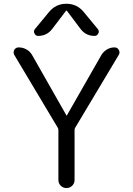

<svg xmlns="http://www.w3.org/2000/svg" viewBox="-20 -999 689 997"><path d="M506.8 -713.9Q517.6 -731.4 535.6 -742.2Q553.7 -752.9 574.2 -752.9Q589.8 -752.9 596.7 -740.2Q600.6 -733.4 600.6 -727.5Q600.6 -720.7 596.7 -713.9L371.1 -336.9Q367.2 -331.1 367.2 -324.2V-64.5Q367.2 -46.9 355 -34.7Q342.8 -22.5 325.2 -22.5Q307.6 -22.5 295.4 -34.7Q283.2 -46.9 283.2 -64.5V-324.2Q283.2 -331.1 279.3 -336.9L54.7 -712.9Q50.8 -719.7 50.8 -726.6Q50.8 -732.4 53.7 -739.3Q61.5 -752.9 77.1 -752.9Q98.6 -752.9 117.7 -742.2Q136.7 -731.4 147.5 -711.9L325.2 -399.4Q325.2 -398.4 326.2 -398.4Q327.1 -398.4 327.1 -399.4ZM488.3 -847.7Q493.2 -841.8 493.2 -834Q493.2 -830.1 490.2 -825.2Q484.4 -812.5 470.7 -812.5Q425.8 -812.5 398.4 -848.6L327.1 -943.4Q326.2 -944.3 325.2 -944.3Q324.2 -944.3 323.2 -943.4L251 -848.6Q223.6 -812.5 177.7 -812.5Q165 -812.5 159.2 -825.2Q156.2 -830.1 156.2 -835Q156.2 -841.8 161.1 -847.7L234.4 -936.5Q269.5 -979.5 324.7 -979.5Q379.9 -979.5 415 -936.5Z"/></svg>

Font: Gen Jyuu Gothic P Normal
Style: Regular
Weight: 300
Designer: [Source Han Sans]
Ryoko NISHIZUKA  (kana & ideographs); Paul D. Hunt (Latin, Greek & Cyrillic); Wenlong ZHANG  (bopomofo
Version: Version 1.002.20150607